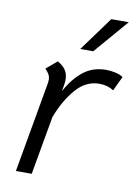

<svg xmlns="http://www.w3.org/2000/svg" viewBox="-80 -747 574 801"><g transform="rotate(10 207.0 -346.5)"><path d="M414 -463 385 -402Q359 -419 324 -419Q267 -419 224.5 -369.5Q182 -320 155 -248L111 0H44L112 -385Q113 -390 113 -398Q113 -410 108 -420Q103 -430 91 -442L137 -481Q161 -467 171.5 -450.5Q182 -434 182 -411Q182 -398 179 -383L175 -361Q205 -417 245.5 -449Q286 -481 342 -481Q361 -481 381.5 -476.5Q402 -472 414 -463ZM326 -693H400L275 -548H220Z"/></g></svg>

Font: KoHo
Style: Italic
Weight: 400
Italic angle: -10°
Designer: Cadson Demak & Katatrad Team
Foundry: Cadson Demak Co.,Ltd.
Version: Version 1.000